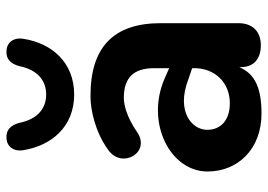

<svg xmlns="http://www.w3.org/2000/svg" viewBox="-134 -660 805 576"><g transform="rotate(-90 268.0 -372.5)"><path d="M215 10C286 10 334 -7 354 -57V-53C354 -12 380 8 420 8C462 8 486 -18 486 -59V-292C486 -435 413 -504 265 -503C228 -503 161 -490 106 -450C47 -409 98 -321 159 -363C204 -394 240 -403 262 -403C323 -403 351 -373 351 -312V-267L319 -281C187 -338 41 -264 41 -152C41 -62 107 10 215 10ZM272 -552C369 -552 426 -620 439 -704C444 -734 428 -754 403 -755C379 -757 364 -743 357 -716C346 -662 314 -636 272 -636C230 -636 198 -662 187 -716C180 -743 165 -757 141 -755C116 -754 100 -734 105 -704C119 -620 175 -552 272 -552ZM166 -153C166 -199 221 -246 316 -210L351 -198V-192C351 -128 306 -85 246 -85C194 -85 166 -113 166 -153Z"/></g></svg>

Font: SN Pro
Style: Bold
Weight: 700
Designer: Tobias Whetton
Foundry: Supernotes
Version: Version 1.003;Glyphs 3.3 (3324)